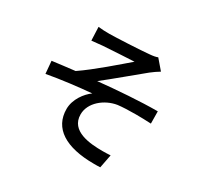

<svg xmlns="http://www.w3.org/2000/svg" viewBox="-160 -956 1276 1213"><g transform="rotate(30 478.0 -349.0)"><path d="M246 -720 250 -622C274 -625 304 -628 329 -630C368 -633 511 -641 553 -643C492 -591 355 -470 260 -406C211 -401 147 -392 96 -386L104 -295C209 -314 327 -328 422 -336C379 -305 330 -241 330 -170C330 -30 446 44 654 44C669 44 684 44 699 43L718 -55C702 -54 683 -53 661 -53C569 -53 424 -63 424 -185C424 -270 508 -339 597 -353C630 -357 676 -359 726 -359C762 -359 800 -358 838 -356L837 -445C711 -445 547 -433 410 -419C482 -475 599 -574 668 -630C684 -643 713 -663 729 -672L669 -742C657 -737 638 -733 612 -731C555 -725 368 -716 328 -716C297 -716 272 -717 246 -720Z"/></g></svg>

Font: Kinto Sans Med
Style: Regular
Weight: 500
Designer: Authors: Ryoko NISHIZUKA  (kana & ideographs); Paul D. Hunt (Latin, Greek & Cyrillic); Wenlong ZHANG  (bopomofo); Sandol
Foundry: Adobe Systems Incorporated, ookami Inc.
Version: Version 0.001